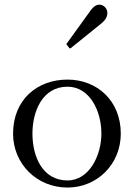

<svg xmlns="http://www.w3.org/2000/svg" viewBox="-20 -799 580 832"><path d="M272.5 13.7C400.9 13.7 503.4 -86.9 503.4 -220.2C503.4 -362.3 400.9 -454.1 272.5 -454.1C142.6 -454.1 37.1 -368.7 36.6 -220.2C36.6 -88.4 140.1 13.7 272.5 13.7ZM419.4 -220.2C419.4 -125.5 366.7 -17.1 272.5 -17.1C165 -17.1 120.6 -119.1 120.6 -220.2C120.6 -315.4 163.1 -423.3 272.5 -423.3C368.7 -423.3 419.4 -318.4 419.4 -220.2ZM280.3 -590.8C281.2 -589.8 281.2 -589.4 283.7 -589.4C285.2 -589.4 285.6 -589.8 287.1 -590.8L418.5 -696.8C431.6 -707.5 445.3 -722.7 445.3 -742.7C445.3 -761.7 430.2 -778.8 410.2 -778.8C398.4 -778.8 385.7 -771.5 373.5 -754.9L269.5 -610.8C268.6 -609.9 267.6 -608.9 267.6 -607.9C267.6 -606.9 268.6 -606 269.5 -605Z"/></svg>

Font: Cardo
Style: Italic
Weight: 400
Designer: David J. Perry
Foundry: David J. Perry
Version: Version 0.99